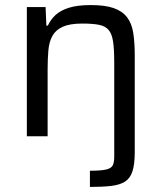

<svg xmlns="http://www.w3.org/2000/svg" viewBox="-20 -538 639 758"><path d="M335 200V136Q380 136 400 131Q420 126 425.5 114Q431 102 431 81V-291Q431 -343 426.5 -373.5Q422 -404 409 -419.5Q396 -435 371 -440Q346 -445 305 -445Q256 -445 228 -432.5Q200 -420 187 -396.5Q174 -373 171 -339.5Q168 -306 168 -263V0H86V-510H160L163 -437H169Q180 -461 199.5 -479Q219 -497 252.5 -507.5Q286 -518 338 -518Q395 -518 429 -506Q463 -494 481.5 -470Q500 -446 506 -408.5Q512 -371 512 -319V63Q512 110 503 138Q494 166 473.5 179Q453 192 419 196Q385 200 335 200Z"/></svg>

Font: Saira Thin
Style: Regular
Weight: 400
Version: Version 1.101